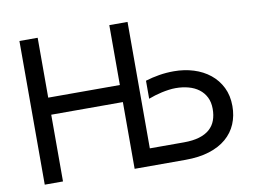

<svg xmlns="http://www.w3.org/2000/svg" viewBox="-77 -829 1250 942"><g transform="rotate(-10 548.0 -358.0)"><path d="M650.9 -416Q684.1 -426.3 719.5 -432.1Q754.9 -438 793 -438Q845.2 -438 891.4 -423.6Q937.5 -409.2 972.2 -381.3Q1006.8 -353.5 1026.9 -313Q1046.9 -272.5 1046.9 -220.2Q1046.9 -171.9 1029.8 -131.3Q1012.7 -90.8 978.5 -61.5Q944.3 -32.2 893.3 -16.1Q842.3 0 774.4 0H521V-332.5H164.1V0H73.2V-715.8H164.1V-417.5H521V-715.8H611.8V-85.9H781.7Q826.7 -85.9 858.4 -95.5Q890.1 -105 910.4 -123Q930.7 -141.1 939.9 -166.3Q949.2 -191.4 949.2 -223.1Q949.2 -256.8 936.8 -281.5Q924.3 -306.2 902.6 -322.5Q880.9 -338.9 851.3 -346.9Q821.8 -355 787.1 -355Q770.5 -355 752.7 -352.5Q734.9 -350.1 717.3 -346.2Q699.7 -342.3 682.9 -337.2Q666 -332 650.9 -326.2Z"/></g></svg>

Font: Arian AMU
Style: Regular
Weight: 400
Designer: Ruben Hakobyan (Tarumian)
Foundry: Ruben Hakobyan (Tarumian)
Version: Version 4.003